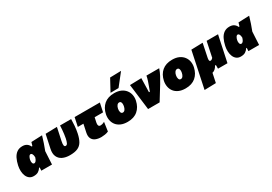

<svg xmlns="http://www.w3.org/2000/svg" viewBox="39 -1910 4578 3234"><g transform="rotate(-30 2328.0 -293.5)"><path d="M165.5 16Q116.5 16 84 -8.8Q51.5 -33.5 34.5 -75Q17.5 -116.5 15.2 -167.2Q13 -218 24 -270Q40 -344.5 67.8 -400.2Q95.5 -456 139.5 -487Q183.5 -518 247 -518Q298.5 -518 331.5 -495.5Q364.5 -473 381 -434.5H396Q401 -451 406 -467.5Q411 -484 416 -502L628 -510.5Q609.5 -446 586.2 -377.5Q563 -309 540.5 -252.5Q537 -189.5 533.5 -126.5Q530 -63.5 527 0H319Q320 -15.5 320.8 -31Q321.5 -46.5 322 -62H311Q289 -26.5 255.2 -5.2Q221.5 16 165.5 16ZM281.5 -166.5Q296 -166.5 312.8 -184.2Q329.5 -202 343.5 -247.5Q342 -291 329.8 -311.8Q317.5 -332.5 303 -332.5Q281 -332.5 267 -307.8Q253 -283 247.5 -256.5Q240 -221 248.5 -193.8Q257 -166.5 281.5 -166.5Z M870 16Q786.5 16 727.5 -12.8Q668.5 -41.5 643.5 -99.5Q618.5 -157.5 637.5 -244.5Q642.5 -267 646.5 -286Q650.5 -305 654.5 -324Q667 -382.5 675.5 -422Q684 -461.5 692.5 -502L915.5 -508Q900 -434 886.5 -370.8Q873 -307.5 863.5 -263.5Q851 -203 857 -179.5Q863 -156 884.5 -156Q909.5 -156 923.2 -184.5Q937 -213 947.5 -262.5Q955 -298.5 960.2 -341.5Q965.5 -384.5 968.8 -426.5Q972 -468.5 973 -502H1188.5Q1188.5 -448.5 1183 -376.2Q1177.5 -304 1163 -235Q1144 -146 1111.5 -90.5Q1079 -35 1021.8 -9.5Q964.5 16 870 16Z M1482 16Q1416.5 16 1369.5 -4.2Q1322.5 -24.5 1302.2 -68Q1282 -111.5 1297 -181Q1303.5 -210.5 1310.2 -242.5Q1317 -274.5 1329 -331H1220L1256.5 -502H1747.5L1711 -331H1547.5Q1542.5 -307.5 1537.2 -284Q1532 -260.5 1527 -237Q1519.5 -203.5 1528.8 -182.2Q1538 -161 1565 -161Q1578 -161 1597 -165.2Q1616 -169.5 1645.5 -185L1620.5 -11Q1591.5 3.5 1550.8 9.8Q1510 16 1482 16Z M1993 16Q1915.5 16 1861.2 -8.8Q1807 -33.5 1775.8 -75.2Q1744.5 -117 1735 -170Q1725.5 -223 1737 -279Q1761 -391.5 1835.5 -454.8Q1910 -518 2033 -518Q2108 -518 2161.8 -493.5Q2215.5 -469 2248 -427.2Q2280.5 -385.5 2290.8 -333Q2301 -280.5 2289 -224Q2265 -111.5 2190.2 -47.8Q2115.5 16 1993 16ZM1999 -161Q2025.5 -161 2042.5 -185.2Q2059.5 -209.5 2066 -243Q2071 -267 2069.8 -289.5Q2068.5 -312 2059 -326.5Q2049.5 -341 2030 -341Q2004 -341 1985.8 -318.5Q1967.5 -296 1960 -259Q1952 -220 1962 -190.5Q1972 -161 1999 -161ZM1984.5 -553Q2015.5 -610 2046.2 -666.8Q2077 -723.5 2107.5 -780L2323 -785Q2276 -725 2230.2 -667.5Q2184.5 -610 2141.5 -555Z M2395.5 0Q2390 -46 2383.8 -95.5Q2377.5 -145 2372 -190.5L2361 -279.5Q2354.5 -334.5 2347.5 -391Q2340.5 -447.5 2333.5 -502L2557 -508Q2556 -463.5 2554.5 -406.5Q2553 -349.5 2552 -298L2550.5 -238H2567.5L2599.5 -324Q2616 -368.5 2630.8 -413Q2645.5 -457.5 2653.5 -502H2901.5Q2881 -439.5 2848.5 -378.8Q2816 -318 2782.5 -263Q2740.5 -195 2699.5 -128.5Q2658.5 -62 2620 0Z M3120 16Q3042.5 16 2988.2 -8.8Q2934 -33.5 2902.8 -75.2Q2871.5 -117 2862 -170Q2852.5 -223 2864 -279Q2888 -391.5 2962.5 -454.8Q3037 -518 3160 -518Q3235 -518 3288.8 -493.5Q3342.5 -469 3375 -427.2Q3407.5 -385.5 3417.8 -333Q3428 -280.5 3416 -224Q3392 -111.5 3317.2 -47.8Q3242.5 16 3120 16ZM3126 -161Q3152.5 -161 3169.5 -185.2Q3186.5 -209.5 3193 -243Q3198 -267 3196.8 -289.5Q3195.5 -312 3186 -326.5Q3176.5 -341 3157 -341Q3131 -341 3112.8 -318.5Q3094.5 -296 3087 -259Q3079 -220 3089 -190.5Q3099 -161 3126 -161Z M3380 198Q3391 146 3402 93.5Q3413 41 3426 -21L3478.5 -271Q3494.5 -346 3505.2 -398.2Q3516 -450.5 3527 -502L3750 -508Q3739.5 -457.5 3729 -406.5Q3718.5 -355.5 3707.5 -302.5L3695 -242Q3690 -216.5 3693.2 -197.8Q3696.5 -179 3715 -179Q3728.5 -179 3739.8 -186.2Q3751 -193.5 3762 -206L3782 -301.5Q3793.5 -355.5 3803.2 -402.8Q3813 -450 3824 -502H4046Q4038.5 -466.5 4031.2 -433Q4024 -399.5 4016 -361.2Q4008 -323 3997.5 -273.5L3984 -209.5Q3974.5 -164 3963 -110.2Q3951.5 -56.5 3939.5 0H3755.5V-71H3738.5Q3719 -34 3693.8 -13.2Q3668.5 7.5 3640.5 13.5Q3630.5 59.5 3621.8 102.5Q3613 145.5 3603 192Z M4193.5 16Q4144.5 16 4112 -8.8Q4079.5 -33.5 4062.5 -75Q4045.5 -116.5 4043.2 -167.2Q4041 -218 4052 -270Q4068 -344.5 4095.8 -400.2Q4123.5 -456 4167.5 -487Q4211.5 -518 4275 -518Q4326.5 -518 4359.5 -495.5Q4392.5 -473 4409 -434.5H4424Q4429 -451 4434 -467.5Q4439 -484 4444 -502L4656 -510.5Q4637.5 -446 4614.2 -377.5Q4591 -309 4568.5 -252.5Q4565 -189.5 4561.5 -126.5Q4558 -63.5 4555 0H4347Q4348 -15.5 4348.8 -31Q4349.5 -46.5 4350 -62H4339Q4317 -26.5 4283.2 -5.2Q4249.5 16 4193.5 16ZM4309.5 -166.5Q4324 -166.5 4340.8 -184.2Q4357.5 -202 4371.5 -247.5Q4370 -291 4357.8 -311.8Q4345.5 -332.5 4331 -332.5Q4309 -332.5 4295 -307.8Q4281 -283 4275.5 -256.5Q4268 -221 4276.5 -193.8Q4285 -166.5 4309.5 -166.5Z"/></g></svg>

Font: Commissioner Black
Style: Italic
Weight: 900
Italic angle: -12°
Designer: Kostas Bartsokas
Foundry: Kostas Bartsokas
Version: Version 1.000; ttfautohint (v1.8.3)